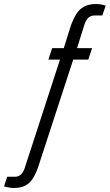

<svg xmlns="http://www.w3.org/2000/svg" viewBox="-60 -752 547 957"><path d="M9 185Q2 185 -7 184Q-16 183 -25 181Q-34 179 -40 177L-24 129H14Q34 129 46.5 115.5Q59 102 65 80L239 -455H181L200 -512H258L292 -621Q305 -657 320 -681.5Q335 -706 359 -719Q383 -732 420 -732Q427 -732 435.5 -731Q444 -730 453 -728Q462 -726 467 -724L450 -675H412Q391 -675 379 -662Q367 -649 360 -627L324 -512H399L380 -455H305L132 75Q120 111 105 135.5Q90 160 67 172.5Q44 185 9 185Z"/></svg>

Font: Archivo Condensed Light
Style: Italic
Weight: 300
Width: 3
Italic angle: -10°
Designer: Hector Gatti
Foundry: Omnibus-Type
Version: Version 2.001